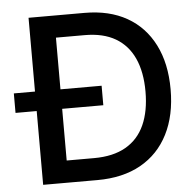

<svg xmlns="http://www.w3.org/2000/svg" viewBox="-52 -780 843 833"><g transform="rotate(-5 369.5 -364.0)"><path d="M338.9 0H159.2V-96.2H332.5Q416 -96.2 470.9 -127.7Q525.9 -159.2 553 -219.2Q580.1 -279.3 580.1 -364.7Q580.1 -449.7 553 -509.3Q525.9 -568.8 472.4 -600.1Q418.9 -631.3 338.9 -631.3H155.3V-727.5H346.2Q453.6 -727.5 530.3 -684.1Q606.9 -640.6 648.2 -559.1Q689.5 -477.5 689.5 -364.7Q689.5 -251.5 647.9 -169.7Q606.4 -87.9 528.1 -43.9Q449.7 0 338.9 0ZM213.4 -727.5V0H102.5V-727.5ZM10.3 -321.3V-406.2H392.6V-321.3Z"/></g></svg>

Font: Inter 20pt Medium
Style: Regular
Weight: 500
Version: Version 4.001;git-66647c0bb